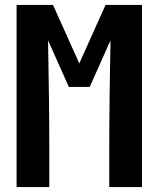

<svg xmlns="http://www.w3.org/2000/svg" viewBox="-20 -755 640 775"><path d="M47 0V-735H194L300 -499L406 -735H553V0H421V-147Q421 -258 422.5 -369.5Q424 -481 426 -592L342 -404H258L174 -592Q176 -481 177.5 -369.5Q179 -258 179 -147V0Z"/></svg>

Font: Iosevka Curly XBdEx
Style: Regular
Weight: 800
Width: 7
Monospace: yes
Designer: Belleve Invis
Foundry: Belleve Invis
Version: Version 11.1.0; ttfautohint (v1.8.3)